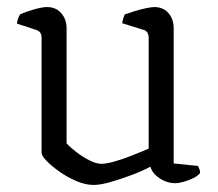

<svg xmlns="http://www.w3.org/2000/svg" viewBox="-20 -520 619 545"><path d="M246 5Q223 5 197 -6Q171 -17 148.5 -33Q126 -49 112 -63.5Q98 -78 98 -87V-413Q98 -422 94 -427.5Q90 -433 80 -436L28 -453Q29 -462 32 -469Q35 -476 37 -479Q51 -486 75.5 -493Q100 -500 113 -500Q139 -500 154 -482.5Q169 -465 169 -440V-113Q179 -102 196.5 -88.5Q214 -75 233.5 -65Q253 -55 268 -55Q282 -55 306.5 -62Q331 -69 357 -79.5Q383 -90 402 -98V-413Q402 -422 398 -428Q394 -434 385 -436L327 -454Q328 -463 330.5 -469.5Q333 -476 334 -479Q345 -483 361 -488Q377 -493 393.5 -496.5Q410 -500 418 -500Q443 -500 458 -483Q473 -466 473 -440V-56L542 -49Q544 -45 546 -40Q548 -35 548 -29Q542 -21 529 -14.5Q516 -8 501.5 -4Q487 0 478 0Q454 0 433 -14Q412 -28 407 -47Q385 -35 354.5 -23.5Q324 -12 294.5 -3.5Q265 5 246 5Z"/></svg>

Font: Texturina Medium 12pt ExtraLight
Style: Regular
Weight: 250
Version: Version 1.002